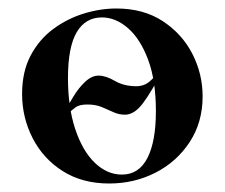

<svg xmlns="http://www.w3.org/2000/svg" viewBox="-20 -419 529 452"><path d="M301 -216Q312 -216 322 -220.5Q332 -225 345 -240Q347 -242 350.5 -238.5Q354 -235 352 -233Q325 -184 308.5 -166.5Q292 -149 274 -149Q260 -149 247 -155Q234 -161 219.5 -167Q205 -173 186 -173Q167 -173 158 -166.5Q149 -160 139 -150Q138 -148 134.5 -151Q131 -154 132 -157Q141 -172 153 -192Q165 -212 180.5 -226.5Q196 -241 212 -241Q229 -241 250.5 -228.5Q272 -216 301 -216ZM237 13Q174 13 128 -16Q82 -45 57 -93.5Q32 -142 32 -198Q32 -250 52 -288Q72 -326 105 -350.5Q138 -375 177 -387Q216 -399 254 -399Q318 -399 363.5 -369Q409 -339 433 -292Q457 -245 457 -192Q457 -131 426.5 -84.5Q396 -38 346 -12.5Q296 13 237 13ZM267 -8Q307 -8 327 -47Q347 -86 347 -157Q347 -230 328.5 -279Q310 -328 281 -353Q252 -378 220 -378Q181 -378 160.5 -343Q140 -308 140 -235Q140 -167 157 -115.5Q174 -64 203 -36Q232 -8 267 -8Z"/></svg>

Font: Cormorant
Style: Bold
Weight: 700
Designer: Christian Thalmann (Catharsis Fonts)
Foundry: Catharsis Fonts
Version: Version 4.000